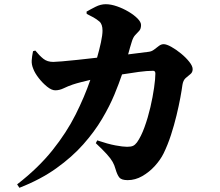

<svg xmlns="http://www.w3.org/2000/svg" viewBox="-20 -828 1040 908"><path d="M585.9 -570.8 683.1 -583Q696.8 -584.5 708.5 -593.3Q720.2 -602.1 731.2 -610.6Q742.2 -619.1 753.9 -619.1Q767.6 -619.1 790.3 -606.4Q813 -593.8 836.2 -574.7Q859.4 -555.7 875.2 -535.6Q891.1 -515.6 891.1 -501Q891.1 -485.8 880.4 -477.5Q869.6 -469.2 857.9 -458.7Q846.2 -448.2 842.8 -426.8Q839.8 -403.8 832.8 -365.7Q825.7 -327.6 814.7 -282Q803.7 -236.3 788.6 -189.7Q773.4 -143.1 753.9 -103Q738.8 -72.3 712.4 -43.2Q686 -14.2 652.8 4.9Q619.6 23.9 584 23.9Q554.7 23.9 544.4 11.5Q534.2 -1 525.9 -29.8Q521.5 -46.4 512.7 -62.3Q503.9 -78.1 485.1 -98.9Q466.3 -119.6 433.1 -150.9L439.9 -164.1Q490.2 -147 525.9 -140.4Q561.5 -133.8 581.1 -133.8Q599.6 -133.8 609.4 -138.4Q619.1 -143.1 627.9 -154.8Q647.5 -182.6 663.6 -227.1Q679.7 -271.5 691.2 -320.8Q702.6 -370.1 708.7 -413.1Q714.8 -456.1 714.8 -480Q714.8 -493.2 704.1 -493.2Q675.3 -493.2 636.5 -488Q597.7 -482.9 557.1 -476.1Q543.5 -435.1 521 -380.6Q498.5 -326.2 462.6 -265.6Q426.8 -205.1 373.8 -145.3Q320.8 -85.4 246.3 -32.2Q171.9 21 71.8 60.1L61 43.9Q161.1 -33.7 228 -117.4Q294.9 -201.2 337.4 -285.9Q379.9 -370.6 407.2 -450.2Q385.3 -444.8 363.5 -439.5Q341.8 -434.1 324.2 -428.2Q301.3 -420.4 281.2 -410.6Q261.2 -400.9 241.2 -400.9Q224.1 -400.9 202.6 -418.2Q181.2 -435.5 162.8 -459.2Q144.5 -482.9 137.2 -502.9Q128.9 -522.5 129.9 -541.5Q130.9 -560.5 136.2 -585.9L147 -588.9Q166.5 -564.9 185.1 -550Q203.6 -535.2 231.9 -535.2Q242.7 -535.2 272.9 -537.8Q303.2 -540.5 346.4 -544.9Q389.6 -549.3 439 -555.2Q449.7 -592.3 457.3 -627.4Q464.8 -662.6 464.8 -683.1Q464.8 -713.4 450.2 -726.1Q437 -737.3 421.9 -745.8Q406.7 -754.4 390.1 -762.2L389.2 -772.9Q407.7 -783.7 431.9 -795.9Q456.1 -808.1 480 -808.1Q504.4 -808.1 533.2 -798.1Q562 -788.1 587.9 -772.7Q613.8 -757.3 630.4 -740.5Q647 -723.6 647 -710Q647 -691.9 638.7 -682.6Q630.4 -673.3 619.9 -662.6Q609.4 -651.9 603 -629.9Q599.1 -618.7 595.2 -604.2Q591.3 -589.8 585.9 -570.8Z"/></svg>

Font: Source Han Serif JP Heavy
Style: Regular
Weight: 900
Designer: Ryoko NISHIZUKA  (kana & ideographs); Frank Grießhammer (Latin, Greek & Cyrillic); Wenlong ZHANG  (bopomofo); Sandoll Co
Foundry: Adobe Systems Incorporated
Version: Version 1.001;PS 1.001;hotconv 16.6.54;makeotf.lib2.5.65590